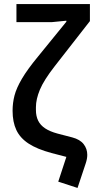

<svg xmlns="http://www.w3.org/2000/svg" viewBox="-20 -760 472 946"><path d="M61 -651V-740H423V-656L249 -433Q196 -365 176.5 -318Q157 -271 157 -232V-218Q157 -188 168 -165.5Q179 -143 202.5 -127.5Q226 -112 263 -102L336 -83Q374 -73 392 -50Q410 -27 410 3Q410 13 408 23.5Q406 34 402 46L362 166L267 135L307 13L234 -6Q163 -25 121 -52.5Q79 -80 60.5 -119.5Q42 -159 42 -214Q42 -253 51.5 -289.5Q61 -326 88 -372Q115 -418 167 -481L307 -653V-658L236 -651Z"/></svg>

Font: IBM Plex Sans Medium
Style: Regular
Weight: 500
Designer: Mike Abbink, Paul van der Laan, Pieter van Rosmalen
Foundry: Bold Monday
Version: Version 3.201